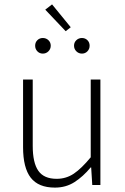

<svg xmlns="http://www.w3.org/2000/svg" viewBox="-20 -842 569 874"><path d="M230 12Q155 12 120 -33Q85 -78 85 -172V-480H129V-178Q129 -101 154.5 -64.5Q180 -28 238 -28Q281 -28 316 -51.5Q351 -75 393 -126V-480H437V0H400L395 -80H393Q358 -38 319 -13Q280 12 230 12ZM279 -700 186 -798 217 -822 302 -718ZM175 -598Q160 -598 150 -608.5Q140 -619 140 -634Q140 -649 150 -659Q160 -669 175 -669Q190 -669 200.5 -659Q211 -649 211 -634Q211 -619 200.5 -608.5Q190 -598 175 -598ZM353 -598Q338 -598 327.5 -608.5Q317 -619 317 -634Q317 -649 327.5 -659Q338 -669 353 -669Q368 -669 378 -659Q388 -649 388 -634Q388 -619 378 -608.5Q368 -598 353 -598Z"/></svg>

Font: CV Source Sans Light
Style: Regular
Weight: 300
Designer: Paul D. Hunt
Foundry: Adobe Systems Incorporated
Version: Version 3.001